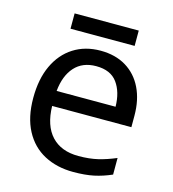

<svg xmlns="http://www.w3.org/2000/svg" viewBox="-104 -763 772 859"><g transform="rotate(15 282.0 -333.5)"><path d="M292 -546Q361 -546 410.5 -516Q460 -486 486.5 -431.5Q513 -377 513 -304V-251H146Q148 -160 192.5 -112.5Q237 -65 317 -65Q368 -65 407.5 -74.5Q447 -84 489 -102V-25Q448 -7 408 1.5Q368 10 313 10Q237 10 178.5 -21Q120 -52 87.5 -113.5Q55 -175 55 -264Q55 -352 84.5 -415Q114 -478 167.5 -512Q221 -546 292 -546ZM291 -474Q228 -474 191.5 -433.5Q155 -393 148 -321H421Q420 -389 389 -431.5Q358 -474 291 -474ZM433 -677V-606H136V-677Z"/></g></svg>

Font: Noto Sans Khojki
Style: Regular
Weight: 400
Designer: Monotype Design Team
Foundry: Monotype Imaging Inc.
Version: Version 2.003; ttfautohint (v1.8.4.7-5d5b)